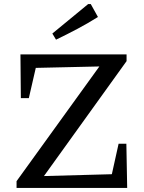

<svg xmlns="http://www.w3.org/2000/svg" viewBox="-20 -919 703 939"><path d="M61 0V-33L466 -594L155 -587L121 -439H82L80 -653H599V-620L195 -58L527 -67L560 -216H598L602 0ZM254 -725 236 -755 411 -899H424L459 -836Q410 -805 358 -777.5Q306 -750 254 -725Z"/></svg>

Font: Piazzolla 24pt Medium
Style: Regular
Weight: 500
Designer: Juan Pablo del Peral
Foundry: Huerta Tipografica
Version: Version 2.005